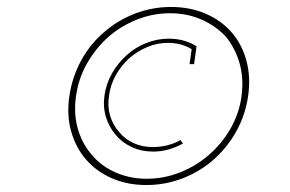

<svg xmlns="http://www.w3.org/2000/svg" viewBox="-20 -648 833 551"><path d="M401 -135Q353 -135 312 -153Q271 -171 244 -203Q216 -235 203.5 -278Q191 -321 198 -371Q205 -423 230 -466.5Q255 -510 292 -543Q328 -574 373.5 -592Q419 -610 468 -610Q517 -610 558 -592Q599 -574 628 -543Q655 -510 667.5 -466.5Q680 -423 673 -371Q666 -321 641 -278Q616 -235 579 -203Q542 -171 496 -153Q450 -135 401 -135ZM400 -117Q454 -117 503.5 -136Q553 -155 592 -189Q631 -223 657.5 -270Q684 -317 692 -372Q700 -427 687 -474.5Q674 -522 644 -556Q614 -590 569.5 -609Q525 -628 471 -628Q417 -628 367.5 -609Q318 -590 279 -556Q239 -522 213 -474.5Q187 -427 179 -372Q171 -317 184.5 -270Q198 -223 228 -189Q258 -155 302 -136Q346 -117 400 -117ZM524 -464H537L544 -515Q527 -526 507 -531.5Q487 -537 464 -537Q431 -537 399.5 -524.5Q368 -512 344 -490Q319 -468 302 -438.5Q285 -409 280 -375Q275 -342 284 -312.5Q293 -283 312 -261Q330 -239 358 -226Q386 -213 419 -213Q442 -213 463.5 -219Q485 -225 505 -236L498 -246Q480 -236 460 -231Q440 -226 419 -226Q388 -226 363 -237.5Q338 -249 322 -269Q304 -289 296 -316Q288 -343 293 -374Q297 -405 312.5 -432.5Q328 -460 351 -481Q374 -501 402.5 -513Q431 -525 462 -525Q481 -525 498 -520.5Q515 -516 530 -507Z"/></svg>

Font: Josefin Slab Thin Light
Style: Italic
Weight: 300
Italic angle: -12°
Version: Version 2.000